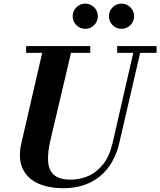

<svg xmlns="http://www.w3.org/2000/svg" viewBox="-20 -998 862 1033"><path d="M566 -910.9Q566 -938.6 585.9 -958.5Q605.8 -978.4 633.9 -978.4Q661.6 -978.4 681.5 -958.5Q701.4 -938.6 701.4 -910.9Q701.4 -882.8 681.5 -862.9Q661.6 -843 633.9 -843Q605.8 -843 585.9 -862.9Q566 -882.8 566 -910.9ZM371 -910.9Q371 -938.6 390.9 -958.5Q410.8 -978.4 438.9 -978.4Q466.6 -978.4 486.5 -958.5Q506.4 -938.6 506.4 -910.9Q506.4 -882.8 486.5 -862.9Q466.6 -843 438.9 -843Q410.8 -843 390.9 -862.9Q371 -882.8 371 -910.9ZM120.5 -750H465.5V-713.5H362L250.5 -240Q236 -177.5 238.8 -130.5Q241.5 -83.5 270 -57.5Q298.5 -31.5 360.5 -31.5Q410 -31.5 455.2 -51.2Q500.5 -71 535 -114.5Q569.5 -158 586 -230L697 -713.5H610.5V-750H822.5V-713.5H734L622 -230Q595 -112.5 517 -49Q439 14.5 320.5 14.5Q239 14.5 181.8 -12.5Q124.5 -39.5 100.5 -93.8Q76.5 -148 95.5 -230L207 -713.5H120.5Z"/></svg>

Font: Bodoni* 06pt
Style: Bold Italic
Weight: 700
Italic angle: -13°
Version: Version 2.3